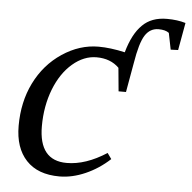

<svg xmlns="http://www.w3.org/2000/svg" viewBox="-47 -641 695 696"><g transform="rotate(5 300.5 -292.5)"><path d="M583 -485 556 -484 544 -544Q531 -554 506 -554Q475 -554 457 -526Q439 -498 427 -424L408 -317H381L373 -402Q342 -433 291 -433Q245 -433 204 -398Q163 -363 139 -302Q115 -240 115 -167Q115 -42 216 -42Q285 -42 361 -91L376 -70Q336 -33 288 -12Q240 9 194 9Q115 9 73 -36Q31 -81 31 -161Q31 -248 65 -317Q100 -388 163 -430Q226 -472 295 -472Q338 -472 391 -460Q410 -528 444 -561Q477 -594 533 -594Q571 -594 601 -585Z"/></g></svg>

Font: Libra Serif Modern
Style: Italic
Weight: 400
Italic angle: -12°
Designer: Stefan Peev, Context Ltd
Foundry: Stefan Peev, Context Ltd
Version: Version 1.000